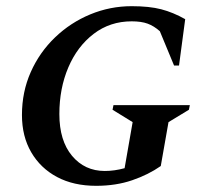

<svg xmlns="http://www.w3.org/2000/svg" viewBox="-20 -591 677 621"><path d="M291 10Q218 10 164.5 -18.5Q111 -47 81 -98.5Q51 -150 51 -219Q51 -294 79.5 -358Q108 -422 158 -470Q208 -518 272 -544.5Q336 -571 406 -571Q463 -571 501.5 -561Q540 -551 579 -529L559 -379H543L497 -490Q478 -507 457.5 -514.5Q437 -522 406 -522Q336 -522 283 -481.5Q230 -441 201 -373Q172 -305 172 -222Q172 -136 213 -87Q254 -38 319 -38Q350 -38 383 -47L409 -196L344 -236L347 -251H594L591 -236L525 -196L500 -54Q460 -26 407.5 -8Q355 10 291 10Z"/></svg>

Font: Spectral SC SemiBold
Style: Italic
Weight: 600
Italic angle: -10°
Designer: Jean-Baptiste Levee
Foundry: Production Type
Version: Version 2.001